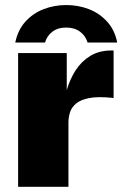

<svg xmlns="http://www.w3.org/2000/svg" viewBox="-20 -722 473 742"><path d="M50 0V-517H238V-374Q250 -415.5 272.2 -450.2Q294.5 -485 329 -506Q363.5 -527 411.5 -527Q415 -527 417 -527Q419 -527 419 -527V-343Q417.5 -343.5 416.2 -343.5Q415 -343.5 412.5 -344Q358 -349.5 324.8 -343Q291.5 -336.5 274 -321.8Q256.5 -307 250.5 -287.8Q244.5 -268.5 244.5 -248V0ZM433 -557.5Q423.5 -606 394.2 -638.2Q365 -670.5 323.8 -686.5Q282.5 -702.5 236 -702.5Q189.5 -702.5 148.2 -686.5Q107 -670.5 78 -638.2Q49 -606 39 -557.5H154Q161 -583 182 -599.2Q203 -615.5 236 -615.5Q268.5 -615.5 289.8 -599.2Q311 -583 318.5 -557.5Z"/></svg>

Font: Public Sans Black
Style: Regular
Weight: 900
Designer: The Public Sans Project Authors: Dan O. Williams and USWDS (Libre Franklin designed by Pablo Impallari and Rodrigo Fuenz
Version: Version 1.007